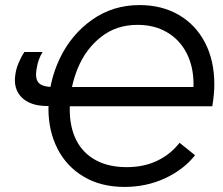

<svg xmlns="http://www.w3.org/2000/svg" viewBox="-20 -728 881 757"><path d="M41 -437Q44 -458 54 -481.5Q64 -505 76 -523H148Q130 -494 125 -460Q117 -419 132 -402Q147 -385 191 -385H210L197 -310H167Q99 -310 65 -344.5Q31 -379 41 -437ZM234 -309 247 -385H778L811 -309ZM784 -309 737 -331Q743 -364 743 -396Q743 -465 716 -518Q689 -571 639 -600.5Q589 -630 522 -630Q439 -630 378.5 -582.5Q318 -535 286.5 -458.5Q255 -382 255 -297Q255 -226 281 -175Q307 -124 357.5 -96.5Q408 -69 480 -69Q547 -69 599.5 -94Q652 -119 688 -165L749 -116Q704 -59 630.5 -25Q557 9 471 9Q378 9 310 -31.5Q242 -72 206.5 -142Q171 -212 171 -299Q171 -404 216 -498Q261 -592 343 -650Q425 -708 530 -708Q618 -708 684.5 -669.5Q751 -631 788 -560.5Q825 -490 825 -395Q825 -357 817 -309Z"/></svg>

Font: Fixel Italic Variable Display Thin
Style: Italic
Weight: 100
Italic angle: -10°
Designer: AlfaBravo + MacPaw
Foundry: Kyrylo Tkachov, Marchela Mozhyna, Serhii Makarenko, Maria Weinstein, Zakhar Kryvoshyya
Version: Version 1.210;Glyphs 3.2 (3217)